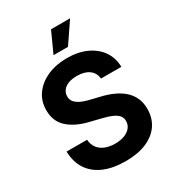

<svg xmlns="http://www.w3.org/2000/svg" viewBox="-222 -1071 1099 1209"><g transform="rotate(-30 327.5 -466.5)"><path d="M333 10.4Q244.9 10.4 179.7 -16.6Q114.6 -43.5 78.1 -96.7Q41.7 -149.9 39.6 -228.5H188.5Q191.2 -192.2 209.8 -167.7Q228.4 -143.2 259.7 -130.9Q291 -118.6 331.2 -118.6Q370.4 -118.6 399.4 -129.9Q428.4 -141.2 444.4 -161.5Q460.4 -181.7 460.4 -208.6Q460.4 -233 445.8 -249.5Q431.3 -265.9 403.8 -277.7Q376.3 -289.6 336.5 -298.8L257 -318.4Q165.1 -340.4 112.1 -388.4Q59 -436.4 59 -517.2Q59 -583.2 94.7 -632.7Q130.5 -682.1 192.7 -709.7Q255 -737.3 334.6 -737.3Q415.7 -737.3 476.1 -709.5Q536.5 -681.7 570.4 -632.4Q604.2 -583 605.3 -518.4H457.2Q453.2 -561.2 420.9 -585Q388.7 -608.8 333.4 -608.8Q296.1 -608.8 269.9 -598.3Q243.8 -587.8 230.2 -569.2Q216.6 -550.7 216.6 -527Q216.6 -507.3 225.6 -493.1Q234.7 -478.8 250.5 -468.4Q266.3 -457.9 287.1 -450.4Q307.9 -442.9 331.4 -437.3L396.5 -421.5Q443.8 -410.7 483.7 -392.9Q523.6 -375 553.2 -349.2Q582.7 -323.3 598.9 -288.3Q615 -253.2 615 -207.8Q615 -141.3 581.5 -92.2Q547.9 -43.2 485 -16.4Q422 10.4 333 10.4ZM272.1 -795.3 339.8 -944.3H478.5L377.1 -795.3Z"/></g></svg>

Font: Inter V
Style: 
Weight: 400
Designer: Rasmus Andersson
Foundry: rsms
Version: Version 4.000;git-a3f224843